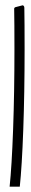

<svg xmlns="http://www.w3.org/2000/svg" viewBox="-20 -698 115 718"><path d="M16 0Q24 -76 29 -214Q34 -352 34 -513Q34 -614 33 -666Q33 -669 37 -671L64 -678H65Q67 -678 69 -675.5Q71 -673 71 -669Q72 -616 72 -514Q72 -351 67 -213Q62 -75 54 0Z"/></svg>

Font: Vibes
Style: Regular
Weight: 400
Designer: AbdElmomen Kadhim
Version: Version 1.100